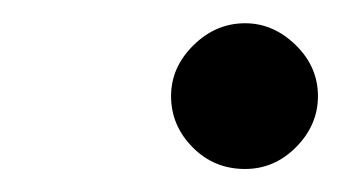

<svg xmlns="http://www.w3.org/2000/svg" viewBox="-20 -338 314 166"><path d="M191.9 -191.9Q165 -191.9 146.5 -210.7Q127.9 -229.5 127.9 -254.9Q127.9 -279.8 147.2 -298.8Q166.5 -317.9 191.9 -317.9Q216.3 -317.9 235.6 -299.1Q254.9 -280.3 254.9 -254.9Q254.9 -230 236.1 -210.9Q217.3 -191.9 191.9 -191.9Z"/></svg>

Font: Common Serif Medium
Style: Italic
Weight: 500
Italic angle: -12°
Designer: Philipp H. Poll, Khaled Hosny
Foundry: Stefan Peev, Context Ltd.
Version: Version 1.026